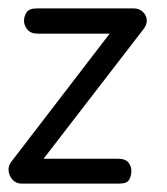

<svg xmlns="http://www.w3.org/2000/svg" viewBox="-44 -436 397 456"><path d="M-17 -52 254 -405 274 -416Q286 -416 294.5 -408.5Q303 -401 304.5 -390Q306 -379 297 -367L24 -13L6 0Q-5 0 -13.5 -8.5Q-22 -17 -23.5 -29.5Q-25 -42 -17 -52ZM268 -30Q268 -19 263 -9.5Q258 0 240 0H6L48 -59H236Q254 -59 261 -50Q268 -41 268 -30ZM13 -386Q13 -397 19 -406.5Q25 -416 43 -416H274L233 -356H46Q29 -356 21 -366Q13 -376 13 -386Z"/></svg>

Font: Edu NSW ACT Foundation
Style: Regular
Weight: 400
Designer: Tina and Corey Anderson
Foundry: Google for Education
Version: Version 1.003